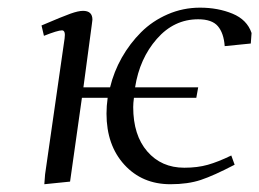

<svg xmlns="http://www.w3.org/2000/svg" viewBox="-20 -472 674 499"><path d="M87.9 -405.8Q142.6 -429.2 163.1 -436.5Q183.6 -443.8 195.8 -443.8Q220.2 -443.8 220.2 -420.9Q220.2 -419.4 219.7 -416.7Q219.2 -414.1 218.8 -409.4Q218.3 -404.8 217.8 -401.9L196.8 -245.1H266.1Q275.9 -285.6 296.6 -322.3Q317.4 -358.9 346.7 -388.2Q376 -417.5 415.8 -434.8Q455.6 -452.1 500 -452.1Q546.4 -452.1 584.2 -436.5Q622.1 -420.9 633.8 -386.2L631.8 -358.9L564 -352.1Q561.5 -386.2 546.1 -404.1Q530.8 -421.9 495.1 -421.9Q432.1 -421.9 387.5 -370.8Q342.8 -319.8 331.1 -245.1H495.1L490.2 -217.8H328.1Q326.2 -203.6 326.2 -193.8Q326.2 -120.6 362.8 -78.4Q399.4 -36.1 459 -36.1Q493.2 -36.1 520 -43.7Q546.9 -51.3 581.1 -67.9L589.8 -43.9Q535.6 -15.6 502 -4.4Q468.3 6.8 422.9 6.8Q349.6 6.8 303.2 -43.9Q256.8 -94.7 256.8 -176.8Q256.8 -196.3 259.8 -217.8H192.9L162.1 0L95.2 6.8L97.2 -19L147.9 -372.1Q150.9 -393.1 141.1 -393.1Q129.9 -393.1 94.2 -378.9Z"/></svg>

Font: Dehuti Alt
Style: Italic
Weight: 400
Version: Version 1.2